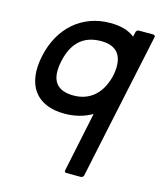

<svg xmlns="http://www.w3.org/2000/svg" viewBox="-101 -477 668 797"><g transform="rotate(15 233.5 -78.5)"><path d="M459 -403.3Q462.9 -403.3 465.3 -400.4Q467.8 -397.5 466.8 -393.6L399.9 -78.6Q382.8 0 366.7 78.1Q350.6 156.2 333.5 235.8Q332.5 239.7 329.1 242.7Q325.7 245.6 321.8 245.6H259.3Q255.4 245.6 252.9 242.7Q250.5 239.7 251.5 235.8L305.2 -20.5Q252.9 9.8 187 9.8Q142.1 9.8 109.1 -4.2Q76.2 -18.1 56.4 -44.7Q36.6 -71.3 31.2 -109.6Q25.9 -147.9 36.1 -196.8Q46.4 -245.1 68.1 -283.4Q89.8 -321.8 120.8 -348.4Q151.9 -375 190.9 -389.2Q230 -403.3 274.9 -403.3Q308.6 -403.3 334.2 -396Q359.9 -388.7 380.4 -373L384.8 -393.6Q385.7 -397.5 389.2 -400.4Q392.6 -403.3 396.5 -403.3ZM344.2 -204.1Q353.5 -261.7 331.5 -291.3Q309.6 -320.8 257.3 -320.8Q145 -320.8 118.7 -196.8Q92.3 -72.8 204.6 -72.8Q254.9 -72.8 290.3 -102.3Q325.7 -131.8 341.3 -189.9Z"/></g></svg>

Font: Fibel Nord
Style: Bold Italic
Weight: 700
Designer: Peter Wiegel
Foundry: Peter Wioegel
Version: Version 000.000